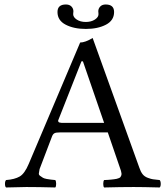

<svg xmlns="http://www.w3.org/2000/svg" viewBox="-20 -826 735 848"><path d="M415 -763.2Q415 -766.1 414.6 -770.5Q414.1 -774.9 414.1 -775.9Q414.1 -788.1 422.6 -797.1Q431.2 -806.2 446.8 -806.2Q483.9 -806.2 483.9 -772.9Q483.9 -735.8 448 -717Q412.1 -698.2 359.1 -698.2Q306.2 -698.2 270 -717Q233.9 -735.8 233.9 -772.9Q233.9 -806.2 271 -806.2Q287.1 -806.2 295.7 -797.1Q304.2 -788.1 304.2 -775.9Q304.2 -774.9 303.7 -770.5Q303.2 -766.1 303.2 -763.2Q303.2 -750 319.1 -739.5Q335 -729 358.9 -729Q382.8 -729 398.9 -739.5Q415 -750 415 -763.2ZM263.2 -283.2H439.9L346.2 -555.2H339.8L237.8 -296.4Q236.3 -293.5 236.8 -291Q237.3 -288.6 238.8 -287.1Q240.2 -285.6 243.7 -284.7Q247.1 -283.7 251.7 -283.4Q256.3 -283.2 263.2 -283.2ZM154.8 -79.1Q153.8 -69.3 151.9 -61.8Q149.9 -54.2 157.5 -49.1Q165 -43.9 169.4 -41Q173.8 -38.1 186 -35.6Q198.2 -33.2 205.1 -32.7Q211.9 -32.2 224.1 -30.8Q228 -25.9 228 -13.9Q228 -2 224.1 2Q149.9 0 96.2 0Q81.1 0 6.8 2Q2 -2 2 -13.9Q2 -25.9 6.8 -30.8Q44.9 -33.7 66.9 -46.4Q88.9 -59.1 106.9 -102.1L334 -638.2Q356 -638.2 389.2 -658.2L595.2 -85.9Q601.1 -67.9 609.6 -56.9Q618.2 -45.9 633.1 -40.5Q647.9 -35.2 655.5 -34.2Q663.1 -33.2 685.1 -30.8Q689.9 -25.9 689.9 -13.9Q689.9 -2 685.1 2Q610.8 0 570.8 0Q513.7 0 439.9 2Q436 -2 436 -13.9Q436 -25.9 439.9 -30.8Q445.8 -30.8 455.3 -31.5Q464.8 -32.2 470 -32.7Q475.1 -33.2 483.2 -34.2Q491.2 -35.2 495.1 -36.1Q499 -37.1 504.4 -39.1Q509.8 -41 512 -43.9Q514.2 -46.9 515.6 -51Q517.1 -55.2 516.6 -60.1Q516.1 -64.9 514.2 -71.8L456.1 -241.2H245.1Q227.1 -241.2 220.5 -237.5Q213.9 -233.9 210 -224.1Z"/></svg>

Font: Linux Libertine Capitals
Style: Small Caps
Weight: 400
Designer: Philipp H. Poll
Foundry: Philipp H. Poll
Version: Version 5.1.3